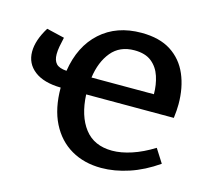

<svg xmlns="http://www.w3.org/2000/svg" viewBox="-85 -640 822 749"><g transform="rotate(15 326.5 -265.0)"><path d="M382 10Q313 10 260.5 -20.5Q208 -51 178.5 -109.5Q149 -168 149 -252Q80 -253 42.5 -282Q5 -311 5 -359Q5 -405 39 -460L111 -443Q106 -422 103 -405Q100 -388 100 -374Q100 -349 112 -336Q124 -323 154 -321Q170 -424 234.5 -482Q299 -540 399 -540Q472 -540 518.5 -510Q565 -480 587.5 -427.5Q610 -375 610 -308Q610 -295 609 -282Q608 -269 606 -252H252Q256 -166 294.5 -116Q333 -66 406 -66Q442 -66 484.5 -80Q527 -94 572 -122L607 -67Q551 -28 493.5 -9Q436 10 382 10ZM390 -467Q331 -467 297.5 -426.5Q264 -386 255 -321H507Q507 -359 496 -392.5Q485 -426 459.5 -446.5Q434 -467 390 -467Z"/></g></svg>

Font: Bitter Medium
Style: Regular
Weight: 500
Designer: Sol Matas, and Bitter project Authors
Foundry: Sol Matas
Version: Version 2.001